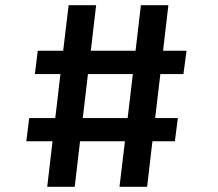

<svg xmlns="http://www.w3.org/2000/svg" viewBox="-20 -720 840 740"><path d="M162 0 182.5 -175.5H81.5L92.5 -265H193L213 -434.5H114.5L125.5 -524.5H223.5L244.5 -700H350.5L330 -524.5H502.5L523 -700H629L608.5 -524.5H699L687 -434.5H598L578 -265H665.5L654 -175.5H567.5L547 0H440.5L461.5 -175.5H288.5L268 0ZM299 -265H472L492 -434.5H319Z"/></svg>

Font: Trispace SemiCondensed Medium
Style: Regular
Weight: 500
Width: 4
Designer: Tyler Finck
Foundry: Etcetera Type Company
Version: Version 1.210; ttfautohint (v1.8.3)